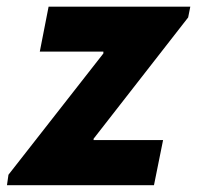

<svg xmlns="http://www.w3.org/2000/svg" viewBox="-40 -545 580 565"><path d="M-19.5 0 -15.1 -30.8 264.2 -387.7V-393.1H77.1L103 -525.4H520L513.7 -493.7L235.4 -136.7V-132.8H439.9L413.1 0Z"/></svg>

Font: Reddit Sans ExtraBold
Style: Italic
Weight: 800
Italic angle: -11.25°
Designer: Stephen Hutchings
Version: Version 1.013